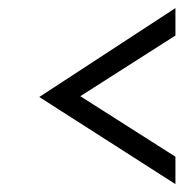

<svg xmlns="http://www.w3.org/2000/svg" viewBox="-20 -493 460 482"><path d="M420.4 -30.8 78.6 -249.5 420.4 -472.7V-403.8L181.6 -251.5L420.4 -99.6Z"/></svg>

Font: Meera
Style: Regular
Weight: 400
Designer: Hussain KH and Suresh P for Swathanthra Malayalam Computing (SMC)
Version: Version 7.0.0+20221109